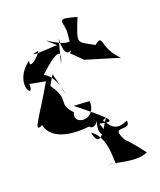

<svg xmlns="http://www.w3.org/2000/svg" viewBox="-146 -675 816 978"><g transform="rotate(-20 262.0 -186.5)"><path d="M345 -352 524 -298C438 -380 484 -451 424 -403C338 -455 333 -432 387 -569C279 -600 307 -581 312 -520L307 -466C260 -451 129 -568 240 -470C103 -461 86 -466 140 -475C133 -454 64 -392 79 -444C-39 -359 44 -239 40 -332L124 -316C38 -165 -34 -81 29 -113C48 -27 160 -11 265 -26C231 -51 262 18 298 -37C266 54 343 64 306 -18L349 -39C320 0 272 115 250 8C343 70 296 228 327 196L281 193C297 185 414 233 483 200C347 20 398 138 419 133C323 -17 451 85 443 13C328 67 349 -74 295 -23C402 6 378 -19 214 -150L299 -145C302 -36 171 -54 204 -119C136 -191 211 -181 137 -286L168 -339L198 -213C175 -359 99 -363 114 -339C156 -383 281 -492 226 -371L259 -497C251 -327 353 -490 288 -408Z"/></g></svg>

Font: Asimov Silicon
Style: Regular
Weight: 400
Designer: Google
Version: Version 2.000980; 2014